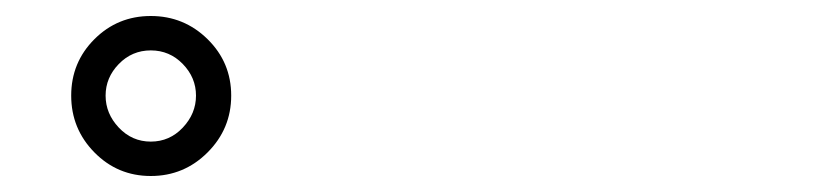

<svg xmlns="http://www.w3.org/2000/svg" viewBox="-20 -825 1040 240"><path d="M112 -705.5Q112 -683 128.5 -665.5Q145 -648 168.5 -648Q192 -648 208.5 -665.5Q225 -683 225 -705.5Q225 -728 208.5 -745Q192 -762 168.5 -762Q145 -762 128.5 -745Q112 -728 112 -705.5ZM168.5 -805Q210 -805 239.5 -776Q269 -747 269 -705.5Q269 -664 239.5 -634.5Q210 -605 168.5 -605Q127 -605 98 -634.5Q69 -664 69 -705.5Q69 -747 98 -776Q127 -805 168.5 -805Z"/></svg>

Font: LXGW WenKai Mono Lite
Style: Regular
Weight: 400
Monospace: yes
Designer: LXGW / Fontworks Inc.
Foundry: LXGW / Fontworks Inc.
Version: Version 1.520; June 14, 2025